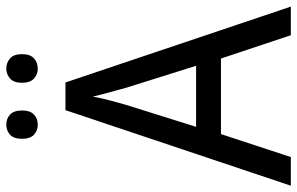

<svg xmlns="http://www.w3.org/2000/svg" viewBox="-187 -757 944 610"><g transform="rotate(-90 285.0 -452.0)"><path d="M478 0 404 -222H164L91 0H0L240 -716H328L569 0ZM311 -524Q308 -535 302.5 -555Q297 -575 291.5 -595.5Q286 -616 283 -629Q278 -601 270.5 -573Q263 -545 257 -524L187 -301H381ZM149 -854Q149 -880 162 -892Q175 -904 194 -904Q213 -904 226 -892Q239 -880 239 -854Q239 -828 226 -816Q213 -804 194 -804Q175 -804 162 -816Q149 -828 149 -854ZM327 -854Q327 -880 340.5 -892Q354 -904 372 -904Q391 -904 404.5 -892Q418 -880 418 -854Q418 -828 404.5 -816Q391 -804 372 -804Q354 -804 340.5 -816Q327 -828 327 -854Z"/></g></svg>

Font: Noto Sans Sinhala UI SemiCondensed
Style: Regular
Weight: 400
Width: 4
Designer: Jelle Bosma - Monotype Design Team
Foundry: Monotype Imaging Inc.
Version: Version 2.006; ttfautohint (v1.8.4.7-5d5b)